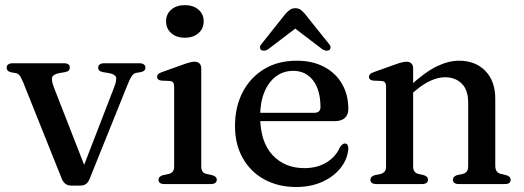

<svg xmlns="http://www.w3.org/2000/svg" viewBox="-20 -717 2042 748"><path d="M293 6H257Q244 6 235 -0.8Q226 -7.5 220.5 -21L70 -397Q61.5 -417 55.8 -423.8Q50 -430.5 42 -432L23 -435.5Q13.5 -438 9.8 -442.2Q6 -446.5 6 -453.5Q6 -461.5 12 -466Q18 -470.5 28.5 -470.5H230Q252 -470.5 252 -453.5Q252 -447 248 -442.5Q244 -438 233 -436L212.5 -432.5Q188 -428 183.5 -416.8Q179 -405.5 190 -376.5L317.5 -50L294 -39L424.5 -376.5Q436 -406 431.5 -417.2Q427 -428.5 402.5 -432.5L381.5 -436Q371.5 -438 367 -442.2Q362.5 -446.5 362.5 -453.5Q362.5 -461.5 368.5 -466Q374.5 -470.5 385 -470.5H524.5Q534.5 -470.5 540.5 -466Q546.5 -461.5 546.5 -453.5Q546.5 -447 542.8 -442.8Q539 -438.5 528.5 -436L510 -433Q500.5 -431 493.2 -420.5Q486 -410 475.5 -383.5L328.5 -18.5Q322.5 -4.5 313.5 0.8Q304.5 6 293 6Z M764 -450.5V-69.5Q764 -56 769 -49Q774 -42 784 -39.5L806.5 -34.5Q815.5 -32 820 -27.8Q824.5 -23.5 824.5 -16.5Q824.5 -9 818.8 -4.5Q813 0 801 0H620Q608.5 0 603 -4.5Q597.5 -9 597.5 -16.5Q597.5 -23 601.8 -27.5Q606 -32 614.5 -34.5L638.5 -39.5Q648 -42.5 653.2 -49Q658.5 -55.5 658.5 -69.5V-379Q658.5 -390.5 654.5 -395.5Q650.5 -400.5 642 -401.5L608 -403Q599.5 -404.5 595.8 -408Q592 -411.5 592 -417.5Q592 -424 596.2 -428.2Q600.5 -432.5 612 -436.5L694.5 -466Q711 -472 720.8 -474.2Q730.5 -476.5 737.5 -476.5Q751 -476.5 757.5 -469.5Q764 -462.5 764 -450.5ZM700 -570Q667.5 -570 647.2 -587.8Q627 -605.5 627 -634Q627 -662 647.2 -679.5Q667.5 -697 700 -697Q733 -697 753.2 -679.5Q773.5 -662 773.5 -634Q773.5 -605.5 753.2 -587.8Q733 -570 700 -570Z M1337 -292.5Q1337 -269.5 1323.2 -257.2Q1309.5 -245 1283 -245H963V-277.5H1203.5Q1228.5 -277.5 1228.5 -299.5Q1228.5 -366 1199.8 -403.5Q1171 -441 1122.5 -441Q1084 -441 1055 -419.2Q1026 -397.5 1009.8 -357.8Q993.5 -318 993.5 -264.5Q993.5 -165 1041.2 -113.5Q1089 -62 1166 -62Q1215.5 -62 1252 -84.2Q1288.5 -106.5 1304 -143Q1310 -151.5 1314.5 -154.8Q1319 -158 1324 -158Q1331 -158 1334 -152Q1337 -146 1337 -138Q1334 -97 1307.2 -63Q1280.5 -29 1235.8 -8.8Q1191 11.5 1134 11.5Q1063.5 11.5 1009.8 -18Q956 -47.5 925.8 -101Q895.5 -154.5 895.5 -226Q895.5 -299.5 924.8 -356.8Q954 -414 1008 -447.2Q1062 -480.5 1136 -480.5Q1197.5 -480.5 1242.8 -456.5Q1288 -432.5 1312.5 -390.2Q1337 -348 1337 -292.5ZM1150.5 -621H1110L1236 -525Q1244 -520 1251.2 -519.5Q1258.5 -519 1263.5 -522.5Q1267.5 -526 1267.8 -532.2Q1268 -538.5 1261.5 -546L1167.5 -663.5Q1158.5 -674 1150.5 -679.5Q1142.5 -685 1130.5 -685Q1119 -685 1110.5 -679.5Q1102 -674 1092.5 -663.5L999 -546Q992.5 -538.5 992.8 -532.2Q993 -526 997 -522.5Q1002.5 -519 1009.8 -519.5Q1017 -520 1024.5 -525Z M1589.5 -450.5V-69.5Q1589.5 -56 1594.5 -49.2Q1599.5 -42.5 1609.5 -39.5L1631.5 -34.5Q1647.5 -29 1647.5 -17.5Q1647.5 0 1624 0H1445.5Q1434 0 1428.5 -4.5Q1423 -9 1423 -16.5Q1423 -23 1427.2 -27.5Q1431.5 -32 1440 -34.5L1463.5 -39.5Q1473.5 -42.5 1478.8 -49Q1484 -55.5 1484 -69.5V-379Q1484 -390.5 1480 -395.5Q1476 -400.5 1467.5 -401.5L1433.5 -403Q1425 -404.5 1421.2 -408Q1417.5 -411.5 1417.5 -417.5Q1417.5 -424 1421.8 -428.2Q1426 -432.5 1437.5 -436.5L1520 -466Q1535.5 -471.5 1545.5 -474Q1555.5 -476.5 1563.5 -476.5Q1576.5 -476.5 1583 -469.5Q1589.5 -462.5 1589.5 -450.5ZM1575 -344 1555.5 -364 1577.5 -383Q1637 -437 1682.2 -458.8Q1727.5 -480.5 1768.5 -480.5Q1832 -480.5 1870.8 -440.8Q1909.5 -401 1909.5 -332.5V-71.5Q1909.5 -57 1915.2 -49.5Q1921 -42 1931.5 -39.5L1952.5 -34.5Q1961 -32 1965.2 -27.5Q1969.5 -23 1969.5 -16.5Q1969.5 -9 1964.2 -4.5Q1959 0 1947 0H1767.5Q1744.5 0 1744.5 -17.5Q1744.5 -29 1760 -34.5L1783 -39.5Q1794 -42.5 1799 -49.8Q1804 -57 1804 -71.5V-316.5Q1804 -366.5 1779 -391.2Q1754 -416 1713.5 -416Q1688 -416 1658.8 -403.2Q1629.5 -390.5 1597 -362.5Z"/></svg>

Font: Fraunces 10pt
Style: Regular
Weight: 400
Version: Version 1.000;[b76b70a41]